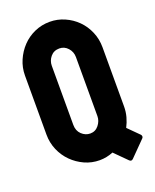

<svg xmlns="http://www.w3.org/2000/svg" viewBox="-143 -789 753 935"><g transform="rotate(-20 233.0 -321.5)"><path d="M231 -128Q258 -128 275 -149.5Q292 -171 292 -196V-502Q292 -529 274 -549Q256 -569 230 -569Q201 -569 184 -548.5Q167 -528 167 -502V-196Q167 -165 186.5 -146.5Q206 -128 231 -128ZM300 -4Q266 10 230 10Q189 10 152.5 -6.5Q116 -23 88 -51Q60 -79 44 -116.5Q28 -154 28 -196V-502Q28 -543 44 -580Q60 -617 87 -645.5Q114 -674 151 -690.5Q188 -707 230 -707Q270 -707 306.5 -691Q343 -675 370.5 -647.5Q398 -620 414 -582.5Q430 -545 430 -502V-196Q430 -168 423 -142.5Q416 -117 404 -94L460 -38Q464 -34 464 -28Q464 -23 460 -19L383 59Q378 64 373 64Q368 64 363 59Z"/></g></svg>

Font: AL Dynamic
Style: Bold
Weight: 700
Version: Version 1.000; ttfautohint (v1.8.2) -l 8 -r 50 -G 200 -x 14 